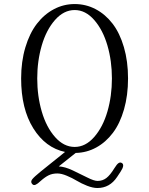

<svg xmlns="http://www.w3.org/2000/svg" viewBox="-20 -755 740 954"><path d="M85 -365.2Q85 -449.2 106 -519.5Q127 -589.8 163.1 -636.7Q199.2 -683.6 247.6 -709.2Q295.9 -734.9 351.1 -734.9Q406.7 -734.9 455.1 -709.5Q503.4 -684.1 539.3 -637.5Q575.2 -590.8 595.7 -520.5Q616.2 -450.2 616.2 -365.2Q616.2 -281.2 596.2 -211.4Q576.2 -141.6 541 -95Q505.9 -48.3 458.3 -22.2Q410.6 3.9 356 4.9L272 71.8Q302.2 73.2 341.3 91.6Q380.4 109.9 413.8 127Q447.3 144 464.8 144Q489.7 144 508.5 129.6Q527.3 115.2 548.8 80.1Q560.5 61 569.1 55.4Q577.6 49.8 585.9 55.2Q601.1 64.9 579.1 98.1L562 124Q525.4 179.2 463.9 179.2Q441.4 179.2 412.8 168Q384.3 156.7 361.6 143.1Q338.9 129.4 312 118.2Q285.2 106.9 265.1 106.9Q240.7 106.9 222.4 115.7Q204.1 124.5 182.1 144Q173.3 151.9 168.5 155.8Q163.6 159.7 157.5 162.6Q151.4 165.5 146.7 164.1Q142.1 162.6 138.2 157.2Q131.3 147 140.4 135.5Q149.4 124 181.2 98.1L303.2 0Q206.1 -20.5 145.5 -117.4Q85 -214.4 85 -365.2ZM165 -365.2Q165 -277.8 187.5 -200.7Q210 -123.5 253.4 -74.2Q296.9 -24.9 351.1 -24.9Q404.8 -24.9 448 -74.2Q491.2 -123.5 513.7 -200.7Q536.1 -277.8 536.1 -365.2Q536.1 -452.1 513.7 -529.3Q491.2 -606.4 448 -655.8Q404.8 -705.1 351.1 -705.1Q296.9 -705.1 253.4 -655.8Q210 -606.4 187.5 -529.3Q165 -452.1 165 -365.2Z"/></svg>

Font: Director Light
Style: Regular
Weight: 100
Designer: Ange Degheest & May Jolivet & Justine Herbel
Foundry: Velvetyne Type Foundry
Version: Version 1.000;FEAKit 1.0